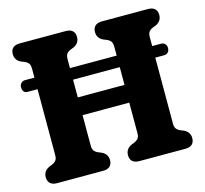

<svg xmlns="http://www.w3.org/2000/svg" viewBox="-102 -815 991 929"><g transform="rotate(-15 394.0 -350.0)"><path d="M24.3 -493.2Q24.3 -505.5 32.2 -513.5Q40 -521.6 51.3 -521.6H732.7Q745.7 -521.6 753 -513.5Q760.4 -505.5 760.4 -493.2Q760.4 -479.8 753 -471.8Q745.7 -463.7 732.7 -463.7H50.1Q24.3 -463.7 24.3 -493.2ZM172.7 -374.9H583.5V-286H172.7ZM276.9 -133.8Q276.9 -118.1 282.3 -109.2Q287.8 -100.4 301.8 -93.6L320.8 -85.8Q349 -71.7 349 -41.3Q349 -21.5 337.5 -10.7Q326 0 303.4 0H72.6Q50.5 0 38.8 -10.7Q27 -21.5 27 -41.3Q27 -71.7 55.1 -85.8L74 -93.6Q88.1 -100.4 93.6 -109.2Q99 -118.1 99 -133.8V-566.5Q99 -582.1 93.8 -590.9Q88.5 -599.6 75 -606.3L55.1 -614.2Q27 -628.3 27 -658.7Q27 -678.6 38.8 -689.3Q50.5 -700 72.6 -700H303.4Q326 -700 337.5 -689.3Q349 -678.6 349 -658.7Q349 -628.3 320.8 -614.2L300.8 -606.3Q287.3 -599.6 282.1 -590.9Q276.9 -582.1 276.9 -566.5ZM688.8 -133.8Q688.8 -118.1 694.2 -109.2Q699.7 -100.4 713.7 -93.6L732.7 -85.8Q760.9 -71.7 760.9 -41.3Q760.9 -21.5 749.4 -10.7Q737.9 0 715.3 0H484.5Q462.4 0 450.7 -10.7Q438.9 -21.5 438.9 -41.3Q438.9 -71.7 467 -85.8L485.9 -93.6Q500 -100.4 505.5 -109.2Q510.9 -118.1 510.9 -133.8V-566.5Q510.9 -582.1 505.7 -590.9Q500.4 -599.6 486.9 -606.3L467 -614.2Q438.9 -628.3 438.9 -658.7Q438.9 -678.6 450.7 -689.3Q462.4 -700 484.5 -700H715.3Q737.9 -700 749.4 -689.3Q760.9 -678.6 760.9 -658.7Q760.9 -628.3 732.7 -614.2L712.7 -606.3Q699.2 -599.6 694 -590.9Q688.8 -582.1 688.8 -566.5Z"/></g></svg>

Font: Fraunces 144pt S100 Black
Style: Regular
Weight: 900
Version: Version 1.000